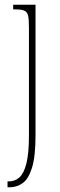

<svg xmlns="http://www.w3.org/2000/svg" viewBox="-20 -556 253 816"><path d="M12 240V215H17Q44 215 63 197.5Q82 180 92.5 137.5Q103 95 103 20V-440Q103 -473 99.5 -489Q96 -505 84 -510.5Q72 -516 47 -516H36V-536H131V18Q131 109 116 157Q101 205 76 222.5Q51 240 21 240Z"/></svg>

Font: Noto Serif Thai ExtraCondensed Thin
Style: Regular
Weight: 100
Width: 2
Designer: Monotype Design Team
Foundry: Monotype Imaging Inc.
Version: Version 2.001; ttfautohint (v1.8.4.7-5d5b)